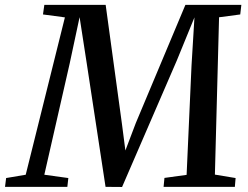

<svg xmlns="http://www.w3.org/2000/svg" viewBox="-58 -763 1011 784"><path d="M-37.5 0 -33 -36 47 -49.5 207 -692 117.5 -704 123 -743H373.5L440 -256.5L454 -148.5L496.5 -260.5L699 -743H927.5L923 -704L836.5 -692.5L819.5 -50L904 -36L901 0H610L613.5 -36.5L704 -49L724 -494.5L736 -692L664 -516L440.5 0.5L373 0L296 -505.5L267 -693L226.5 -503.5L123 -49.5L221 -36L217 0Z"/></svg>

Font: Merriweather 48pt Medium
Style: Italic
Weight: 500
Italic angle: -7.8°
Version: Version 2.101